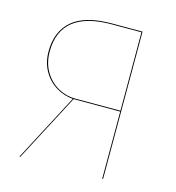

<svg xmlns="http://www.w3.org/2000/svg" viewBox="-103 -768 784 856"><g transform="rotate(15 289.5 -340.0)"><path d="M450 -680V0H446V-310H231L68 0H64L227 -310Q187 -313 150.5 -334.5Q114 -356 91 -395.5Q68 -435 68 -487Q68 -580 127 -630Q186 -680 310 -680ZM446 -314V-676H310Q73 -676 73 -487Q73 -435 96.5 -395.5Q120 -356 157.5 -335Q195 -314 236 -314Z"/></g></svg>

Font: FiraGO Four
Style: Regular
Weight: 100
Designer: bBox Type
Foundry: bBox Type GmbH
Version: Version 1.001